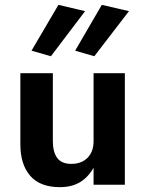

<svg xmlns="http://www.w3.org/2000/svg" viewBox="-20 -762 599 792"><path d="M190 -530 110 -553 221 -742 331 -716ZM369 -530 290 -553 400 -742 512 -716ZM198 -180Q198 -135 216 -110.5Q234 -86 274 -86Q316 -86 341 -111Q366 -136 366 -180V-460H495V0H366V-70Q344 -31 310 -10.5Q276 10 227 10Q145 10 104.5 -37Q64 -84 64 -166V-460H198Z"/></svg>

Font: Jost* Semi
Style: Regular
Weight: 600
Version: Version 3.7